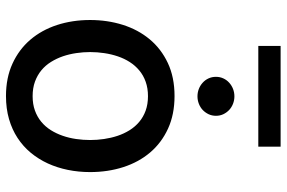

<svg xmlns="http://www.w3.org/2000/svg" viewBox="-178 -769 958 642"><g transform="rotate(90 301.0 -448.0)"><path d="M46.9 -270.2Q46.9 -328.1 63 -379.4Q79.2 -430.8 111.2 -469.3Q143.1 -507.8 190.7 -530.2Q238.3 -552.6 301.1 -552.6Q362.6 -552.6 410 -530.9Q457.4 -509.2 489.7 -471.2Q522 -433.2 538.7 -381.6Q555.4 -329.9 555.4 -270.2Q555.4 -231.9 548.1 -196Q540.8 -160.2 526.5 -128.9Q512.1 -97.7 490.8 -71.9Q469.5 -46.2 441.2 -27.7Q413 -9.2 378 0.9Q343 11 301.1 11Q240.1 11 192.8 -10.7Q145.6 -32.3 113.1 -70.1Q80.6 -108 63.7 -159.4Q46.9 -210.9 46.9 -270.2ZM301.5 -78.1Q328.5 -78.1 349.6 -85.8Q370.7 -93.4 387.1 -106.9Q403.4 -120.4 415 -138.7Q426.5 -157 433.9 -178.4Q441.4 -199.9 444.8 -223.4Q448.2 -246.8 448.2 -270.6Q448.2 -293.7 444.8 -316.9Q441.4 -340.2 434.3 -361.7Q427.2 -383.2 415.7 -401.8Q404.1 -420.5 387.8 -434.3Q371.4 -448.2 350 -456Q328.5 -463.8 301.5 -463.8Q274.9 -463.8 253.4 -456.1Q231.9 -448.5 215.6 -434.8Q199.2 -421.2 187.5 -402.9Q175.8 -384.6 168.5 -363.1Q161.2 -341.6 157.7 -318Q154.1 -294.4 154.1 -270.6Q154.1 -247.5 157.5 -224.3Q160.9 -201 168.1 -179.7Q175.4 -158.4 187 -139.7Q198.5 -121.1 215 -107.4Q231.5 -93.8 253 -85.9Q274.5 -78.1 301.5 -78.1ZM470.5 -907.3V-832.7H133.5V-907.3ZM302.2 -752.8Q315 -752.8 326.9 -748.2Q338.8 -743.6 347.7 -735.3Q356.5 -726.9 361.9 -715.7Q367.2 -704.5 367.2 -691.1Q367.2 -677.9 361.9 -666.5Q356.5 -655.2 347.7 -646.8Q338.8 -638.5 326.9 -633.9Q315 -629.3 302.2 -629.3Q289.1 -629.3 277.3 -633.9Q265.6 -638.5 256.6 -646.7Q247.5 -654.8 242.2 -666.2Q236.9 -677.6 236.9 -691.1Q236.9 -704.5 242.2 -715.9Q247.5 -727.3 256.6 -735.4Q265.6 -743.6 277.3 -748.2Q289.1 -752.8 302.2 -752.8Z"/></g></svg>

Font: Inter P Medium
Style: Regular
Weight: 500
Designer: Rasmus Andersson
Foundry: rsms
Version: Version 3.018;git-588b23468